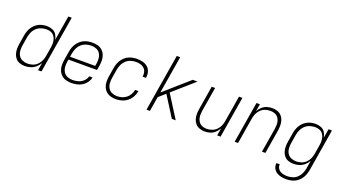

<svg xmlns="http://www.w3.org/2000/svg" viewBox="-66 -1422 4164 2321"><g transform="rotate(20 2016.0 -261.0)"><path d="M217 8Q252 8 288 -3Q324 -14 353.5 -39.5Q383 -65 401 -98L385 0H429L551 -735H507L454 -416Q448 -451 429 -481Q410 -511 376.5 -524.5Q343 -538 305 -538Q273 -538 241 -530Q209 -522 180.5 -503Q152 -484 131 -456.5Q110 -429 98.5 -398Q87 -367 82 -335L64 -225Q58 -191 58 -157Q58 -123 67.5 -92Q77 -61 98 -37Q119 -13 151 -2.5Q183 8 217 8ZM237 -31Q202 -31 170.5 -44.5Q139 -58 122 -86.5Q105 -115 102.5 -149.5Q100 -184 106 -219L124 -329Q130 -362 144 -394.5Q158 -427 185 -452Q212 -477 245.5 -488Q279 -499 313 -499Q341 -499 366.5 -490.5Q392 -482 409 -462Q426 -442 433.5 -416.5Q441 -391 441 -363Q441 -335 436 -307L418 -197Q413 -165 399.5 -133.5Q386 -102 360 -77Q334 -52 301.5 -41.5Q269 -31 237 -31Z M816 8Q850 8 885 0.5Q920 -7 951.5 -26.5Q983 -46 1005 -77Q1027 -108 1035 -142H991Q983 -106 953.5 -78.5Q924 -51 888 -41Q852 -31 816 -31Q780 -31 748.5 -44Q717 -57 699.5 -85.5Q682 -114 679 -149Q676 -184 682 -219L687 -246H1054L1064 -305Q1070 -341 1069 -376Q1068 -411 1055.5 -442.5Q1043 -474 1018.5 -497Q994 -520 960 -529Q926 -538 891 -538Q858 -538 825 -531Q792 -524 762 -505.5Q732 -487 709.5 -459Q687 -431 675 -399.5Q663 -368 658 -335L640 -225Q634 -189 635 -153.5Q636 -118 649 -86.5Q662 -55 687 -32.5Q712 -10 746 -1Q780 8 816 8ZM1016 -285H693L700 -329Q706 -362 720 -394.5Q734 -427 761.5 -452.5Q789 -478 822.5 -488.5Q856 -499 890 -499Q925 -499 956.5 -486Q988 -473 1005 -444Q1022 -415 1024.5 -380.5Q1027 -346 1021 -311Z M1388 8Q1425 8 1463.5 -3Q1502 -14 1534.5 -40.5Q1567 -67 1586 -102.5Q1605 -138 1612 -177H1569Q1563 -146 1547.5 -117.5Q1532 -89 1505.5 -68.5Q1479 -48 1448.5 -39.5Q1418 -31 1388 -31Q1353 -31 1322 -44.5Q1291 -58 1274 -86.5Q1257 -115 1254.5 -149.5Q1252 -184 1258 -219L1276 -329Q1282 -362 1296 -394.5Q1310 -427 1336.5 -452Q1363 -477 1396.5 -488Q1430 -499 1463 -499Q1492 -499 1520 -492Q1548 -485 1568.5 -466.5Q1589 -448 1597 -420Q1605 -392 1600 -363Q1600 -361 1599 -359H1643V-364Q1650 -401 1639 -437.5Q1628 -474 1601 -497Q1574 -520 1537.5 -529Q1501 -538 1463 -538Q1431 -538 1398 -530.5Q1365 -523 1335.5 -504.5Q1306 -486 1284.5 -458.5Q1263 -431 1251 -399.5Q1239 -368 1234 -335L1216 -225Q1210 -190 1210.5 -154.5Q1211 -119 1223.5 -87.5Q1236 -56 1260.5 -33.5Q1285 -11 1318.5 -1.5Q1352 8 1388 8Z M1780 0H1824L1855 -188L1940 -263L1986 -190L2106 0H2156L1972 -291L2244 -530H2182L1866 -252L1946 -735H1902Z M2532 8Q2565 8 2599 -2.5Q2633 -13 2660.5 -38.5Q2688 -64 2705 -95L2689 0H2733L2821 -530H2777L2722 -197Q2717 -165 2703.5 -133.5Q2690 -102 2664.5 -77.5Q2639 -53 2606.5 -42Q2574 -31 2542 -31Q2542 -31 2542 -31Q2542 -31 2542 -31Q2514 -31 2488.5 -39.5Q2463 -48 2446 -67.5Q2429 -87 2421 -112Q2413 -137 2413.5 -164.5Q2414 -192 2418 -219L2470 -530H2426L2376 -225Q2370 -191 2370 -157Q2370 -123 2380 -91.5Q2390 -60 2412 -36.5Q2434 -13 2466 -2.5Q2498 8 2532 8Z M2914 0H2958L3013 -333Q3018 -365 3031.5 -396.5Q3045 -428 3070.5 -453Q3096 -478 3128.5 -488.5Q3161 -499 3194 -499Q3194 -499 3194 -499Q3194 -499 3194 -499Q3221 -499 3246.5 -490.5Q3272 -482 3289 -463Q3306 -444 3314 -418.5Q3322 -393 3321.5 -366Q3321 -339 3317 -311L3265 0H3309L3360 -305Q3365 -339 3365 -373Q3365 -407 3355 -438.5Q3345 -470 3323 -493.5Q3301 -517 3269 -527.5Q3237 -538 3204 -538Q3170 -538 3136 -527.5Q3102 -517 3074.5 -492Q3047 -467 3030 -435L3046 -530H3002Z M3656 213Q3688 213 3720.5 205.5Q3753 198 3782.5 179Q3812 160 3833.5 132.5Q3855 105 3866.5 73.5Q3878 42 3884 10L3973 -530H3929L3910 -416Q3904 -451 3885 -481Q3866 -511 3832.5 -524.5Q3799 -538 3761 -538Q3729 -538 3697 -530Q3665 -522 3636.5 -503Q3608 -484 3587 -456.5Q3566 -429 3554.5 -398Q3543 -367 3538 -335L3520 -225Q3514 -191 3514 -157Q3514 -123 3523.5 -92Q3533 -61 3554 -37Q3575 -13 3607 -2.5Q3639 8 3673 8Q3708 8 3744 -3Q3780 -14 3809.5 -39.5Q3839 -65 3857 -98L3841 4Q3835 37 3821.5 69Q3808 101 3782 126.5Q3756 152 3722.5 163Q3689 174 3657 174Q3631 174 3606 169.5Q3581 165 3560.5 152.5Q3540 140 3528.5 118Q3517 96 3520 70H3477Q3472 105 3486.5 135Q3501 165 3528.5 182.5Q3556 200 3589 206.5Q3622 213 3656 213ZM3693 -31Q3658 -31 3626.5 -44.5Q3595 -58 3578 -86.5Q3561 -115 3558.5 -149.5Q3556 -184 3562 -219L3580 -329Q3586 -362 3600 -394.5Q3614 -427 3641 -452Q3668 -477 3701.5 -488Q3735 -499 3769 -499Q3797 -499 3822.5 -490.5Q3848 -482 3865 -462Q3882 -442 3889.5 -416.5Q3897 -391 3897 -363Q3897 -335 3892 -307L3874 -197Q3869 -165 3855.5 -133.5Q3842 -102 3816 -77Q3790 -52 3757.5 -41.5Q3725 -31 3693 -31Z"/></g></svg>

Font: Iosevka Sparkle XLtObl
Style: Regular
Weight: 200
Italic angle: -9°
Designer: Belleve Invis
Foundry: Belleve Invis
Version: Version 4.5.0; ttfautohint (v1.8.3)